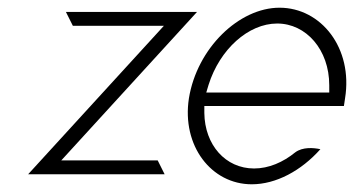

<svg xmlns="http://www.w3.org/2000/svg" viewBox="-20 -482 927 498"><path d="M53 -30H407L389 -66H139L491 -451H151L169 -415H405Z M470 -227C451 -104 528 -4 633 -4C696 -4 761 -39 811 -95C793 -99 765 -101 746 -87C714 -61 677 -45 639 -45C565 -45 511 -106 510 -189V-207H872L875 -227C896 -357 813 -462 705 -462C600 -462 491 -357 470 -227ZM515 -242 521 -262C550 -354 624 -421 699 -421C774 -421 834 -353 834 -261V-242Z"/></svg>

Font: Charger Sport
Style: HLNrwObl
Weight: 100
Designer: Jasper
Foundry: Cannot Into Space Fonts
Version: Version 1.1